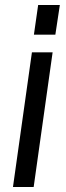

<svg xmlns="http://www.w3.org/2000/svg" viewBox="-20 -750 263 770"><path d="M191 -540 115 0H32L108 -540ZM220 -730 202 -611H116L133 -730Z"/></svg>

Font: Pathway Extreme Condensed
Style: Italic
Weight: 400
Width: 3
Italic angle: -8°
Version: Version 1.001;gftools[0.9.26]